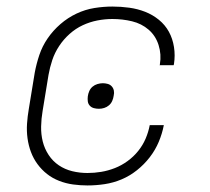

<svg xmlns="http://www.w3.org/2000/svg" viewBox="-20 -558 640 586"><path d="M247 8Q225 8 203 5Q181 2 160.5 -6Q140 -14 123.5 -27Q107 -40 94.5 -57Q82 -74 74.5 -94Q67 -114 64 -136Q61 -158 62.5 -180.5Q64 -203 68 -226L86 -336Q91 -363 100 -390Q109 -417 125.5 -441Q142 -465 164.5 -484.5Q187 -504 213.5 -516.5Q240 -529 268 -533.5Q296 -538 323 -538Q349 -538 374.5 -534.5Q400 -531 423 -522Q446 -513 465 -497.5Q484 -482 495.5 -461Q507 -440 511 -414.5Q515 -389 511 -363Q511 -362 510.5 -361Q510 -360 510 -359H467Q468 -360 468 -360.5Q468 -361 468 -362Q473 -392 464 -420.5Q455 -449 433.5 -467.5Q412 -486 383 -493Q354 -500 323 -500Q300 -500 277 -495.5Q254 -491 232.5 -481Q211 -471 192.5 -454.5Q174 -438 160.5 -417.5Q147 -397 139.5 -374.5Q132 -352 128 -329L110 -219Q106 -196 105.5 -172Q105 -148 110.5 -126Q116 -104 128.5 -85Q141 -66 159.5 -53.5Q178 -41 200.5 -35.5Q223 -30 247 -30Q268 -30 289 -33.5Q310 -37 330.5 -45Q351 -53 369.5 -66.5Q388 -80 402 -97.5Q416 -115 424.5 -135Q433 -155 437 -176H480Q475 -150 464.5 -125Q454 -100 437 -78Q420 -56 398 -38.5Q376 -21 351 -10.5Q326 0 299.5 4Q273 8 247 8ZM282 -226Q274 -226 266.5 -228Q259 -230 254 -235.5Q249 -241 248 -248.5Q247 -256 248 -264Q249 -272 252.5 -280Q256 -288 262.5 -293.5Q269 -299 277.5 -301.5Q286 -304 294 -304Q301 -304 308.5 -302Q316 -300 321 -294.5Q326 -289 327.5 -281.5Q329 -274 327 -266Q326 -258 322.5 -250Q319 -242 312.5 -236.5Q306 -231 298 -228.5Q290 -226 282 -226Z"/></svg>

Font: Iosevka Curly XLtExObl
Style: Regular
Weight: 200
Width: 7
Italic angle: -9°
Monospace: yes
Designer: Belleve Invis
Foundry: Belleve Invis
Version: Version 11.0.1; ttfautohint (v1.8.3)